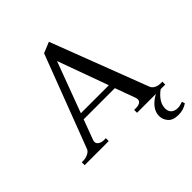

<svg xmlns="http://www.w3.org/2000/svg" viewBox="-243 -868 1218 1218"><g transform="rotate(-45 366.5 -259.0)"><path d="M732 172Q697 196 653 196Q603 196 581 170.5Q559 145 559 114Q559 79 582 50Q605 21 644 0H475V-26H492Q514 -26 526.5 -34Q539 -42 539 -56Q539 -64 536 -73L486 -210H206L155 -73Q153 -69 153 -61Q153 -45 168 -35.5Q183 -26 203 -26H221V0H5V-26H20Q40 -26 61 -36Q82 -46 88 -62L325 -684L398 -714L648 -61Q654 -45 672.5 -35.5Q691 -26 710 -26H728V0H687Q655 23 637.5 50.5Q620 78 620 106Q620 134 636.5 148Q653 162 680 162Q699 162 726 152ZM472 -250 348 -591 221 -250Z"/></g></svg>

Font: TavirajRegular
Style: Regular
Weight: 400
Designer: Katatrad Team
Foundry: CadsonDemak
Version: Version 1.000